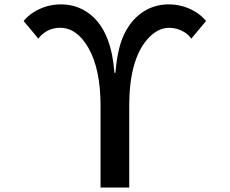

<svg xmlns="http://www.w3.org/2000/svg" viewBox="-20 -824 1040 869"><path d="M435.1 24.9V-345.2Q435.1 -510.7 380.4 -606.9Q328.1 -698.2 252.4 -698.2Q202.6 -698.2 167 -664.6Q160.6 -658.7 153.8 -648.9L86.9 -729Q106.4 -752.4 131.3 -768.1Q188.5 -804.2 255.9 -804.2Q339.8 -804.2 401.4 -747.6Q484.9 -669.9 498 -494.1H502Q511.2 -595.7 535.2 -653.8Q565.4 -725.6 618.7 -764.2Q673.8 -804.2 742.7 -804.2Q809.6 -804.2 865.2 -770Q892.1 -753.9 912.6 -729L845.7 -648.9Q833.5 -667 814.9 -678.2Q782.2 -698.2 746.1 -698.2Q692.4 -698.2 647 -646.5Q564.9 -551.8 564.9 -345.2V24.9Z"/></svg>

Font: BIZ UDPGothic
Style: Bold
Weight: 700
Designer: TypeBank Co., Ltd.
Foundry: Morisawa Inc.
Version: Version 1.051